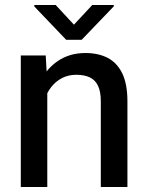

<svg xmlns="http://www.w3.org/2000/svg" viewBox="-20 -751 595 771"><path d="M169.9 0H63.5V-528.3H163.6L169.9 -415.5ZM109.9 -284.7Q110.8 -358.9 137.5 -416Q164.1 -473.1 211.7 -505.6Q259.3 -538.1 322.8 -538.1Q374.5 -538.1 412.1 -518.8Q449.7 -499.5 470.7 -456.8Q491.7 -414.1 491.7 -343.3V0H384.8V-344.2Q384.8 -383.3 373.5 -406.7Q362.3 -430.2 340.3 -440.4Q318.4 -450.7 286.1 -450.7Q254.4 -450.7 229 -437.5Q203.6 -424.3 185.5 -401.1Q167.5 -377.9 158 -347.9Q148.4 -317.9 148.4 -283.7ZM437 -725.6 308.1 -591.3H245.6L117.7 -725.1V-731H203.6L276.9 -651.9L350.6 -731H437Z"/></svg>

Font: Heebo Medium
Style: Regular
Weight: 500
Designer: Oded Ezer
Foundry: Ezer Type House
Version: Version 3.100